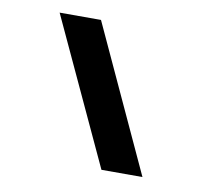

<svg xmlns="http://www.w3.org/2000/svg" viewBox="-56 -534 609 544"><g transform="rotate(10 249.0 -262.0)"><path d="M268 -53 74 -471H193L386 -53Z"/></g></svg>

Font: Genos Thin ExtraBold
Style: Regular
Weight: 800
Version: Version 1.010